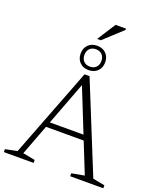

<svg xmlns="http://www.w3.org/2000/svg" viewBox="-189 -1199 1104 1316"><g transform="rotate(20 363.0 -541.0)"><path d="M195.5 -261.5V-299H513.5V-261.5ZM639 -38.5 726 -21.5V0H484.5V-21.5L577 -38.5L336.5 -639.5H356L128.5 -38.5L217.5 -21.5V0H0.5V-21.5L86.5 -38.5L338 -690H374.5ZM353 -904Q393.5 -904 418.2 -879.5Q443 -855 443 -815Q443 -775.5 418.2 -751Q393.5 -726.5 353 -726.5Q313.5 -726.5 288.8 -751Q264 -775.5 264 -815Q264 -855 288.8 -879.5Q313.5 -904 353 -904ZM353.5 -752Q382 -752 398.8 -769.2Q415.5 -786.5 415.5 -815Q415.5 -844 398.5 -861.2Q381.5 -878.5 353.5 -878.5Q325 -878.5 308.2 -861.2Q291.5 -844 291.5 -815Q291.5 -786.5 308.2 -769.2Q325 -752 353.5 -752ZM336 -947.5 422 -1081.5H498V-1072L363 -947.5Z"/></g></svg>

Font: Newsreader 14pt Light
Style: Regular
Weight: 300
Designer: Hugues Gentile
Foundry: Production Type
Version: Version 1.003